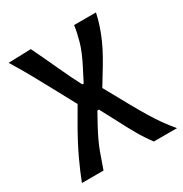

<svg xmlns="http://www.w3.org/2000/svg" viewBox="-162 -624 895 940"><g transform="rotate(-30 285.0 -154.5)"><path d="M32 192Q51 142 79.8 80Q108.5 18 150 -55L207 -153.5L152 -255.5Q120 -315 86 -376.5Q52 -438 15.5 -497L143 -501Q158.5 -469.5 177.5 -428.8Q196.5 -388 214.5 -349.2Q232.5 -310.5 245 -284.5L275 -225.5H283L318 -294Q353.5 -362 367 -410.8Q380.5 -459.5 385.5 -497H509Q499 -447 475 -386.5Q451 -326 407.5 -254L351 -161L429 -20Q456 28 478 64.2Q500 100.5 521.8 131Q543.5 161.5 569.5 192H438.5Q407 149.5 383.2 107.8Q359.5 66 337 22.5L284 -77.5H275L238 -10.5Q203.5 53.5 185.8 102Q168 150.5 154 192Z"/></g></svg>

Font: Commissioner Flair Medium
Style: Regular
Weight: 500
Designer: Kostas Bartsokas
Foundry: Kostas Bartsokas
Version: Version 1.000; ttfautohint (v1.8.3)